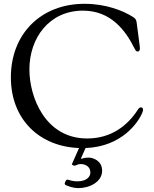

<svg xmlns="http://www.w3.org/2000/svg" viewBox="-20 -761 806 1005"><path d="M389.2 223.7C446.7 224.1 514.6 192.1 514.6 132.8C514.6 78.8 465.6 63.9 443.5 63.9C427.6 63.9 414.8 67.1 404.8 70.3C403.1 70.7 403.8 68.2 407 60.7L427.9 13.8C618.3 6.7 704.9 -121.1 725.1 -171.9C728 -178.6 728.7 -181.8 728.7 -186.1C728.7 -197.1 722.7 -198.9 718 -198.9C712 -198.9 707 -195.7 701.7 -187.1C646.3 -101.2 560 -36.2 436.4 -36.2C216.3 -36.2 133.9 -252.8 133.9 -397.7C133.9 -563.2 238.6 -705.3 414.1 -705.3C561.4 -705.3 638.1 -600.1 683.6 -508.2C689.3 -496.8 693.9 -491.1 700.3 -491.1C708.1 -491.1 712.4 -498.2 712.4 -507.8C712.4 -517 705.3 -563.9 695.3 -642.8C692.8 -660.5 687.9 -665.1 671.5 -675.1C624.6 -704.2 535.5 -741.1 422.9 -741.1C192.8 -741.1 36.9 -582.4 36.9 -356.2C36.9 -134.9 187.5 6.4 393.8 13.8L356.2 98.7C355.8 100.5 358 101.9 365.4 105.5C367.2 105.8 368.6 106.2 370.4 106.2C377.5 106.2 385.3 97.7 401.3 97.7C431.8 97.7 453.1 114.7 453.1 142C453.1 161.9 436.4 188.2 384.2 188.2C370 188.2 354.8 185.7 338.8 180.4C331 177.9 327.1 179.7 323.5 186.8L320.3 193.9C317.1 201.3 318.5 205.3 326 208.8C344.8 216.6 367.5 223.7 389.2 223.7Z"/></svg>

Font: Margiela Serif Text
Style: Regular
Weight: 400
Designer: Andreas Faust, Stefan Endress
Version: Version 1.002;FEAKit 1.0